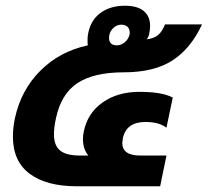

<svg xmlns="http://www.w3.org/2000/svg" viewBox="-20 -649 724 669"><path d="M25 -173Q25 -205 32 -237Q53 -335 120.5 -402.5Q188 -470 286 -491Q285 -496 285 -507Q285 -519 286 -525Q293 -575 327.5 -602Q362 -629 415 -629Q459 -629 481 -610.5Q503 -592 503 -559Q503 -546 500 -532Q498 -520 491 -512Q517 -515 531 -527Q545 -539 555 -564H684Q645 -480 581 -438.5Q517 -397 411 -397Q307 -397 250 -359.5Q193 -322 175 -237Q168 -206 168 -181Q168 -142 189.5 -124.5Q211 -107 259 -107H288Q269 -129 269 -165Q269 -178 272 -191Q285 -255 337.5 -292Q390 -329 466 -329Q545 -329 582 -309L560 -204Q534 -224 487 -224Q420 -224 408 -167Q406 -155 406 -151Q406 -107 469 -107H560L538 0H247Q142 0 83.5 -43.5Q25 -87 25 -173ZM431 -527Q432 -530 432 -535Q432 -548 424.5 -555.5Q417 -563 402 -563Q388 -563 376 -552.5Q364 -542 361 -527Q360 -523 360 -516Q360 -505 366.5 -498Q373 -491 387 -491Q402 -491 414.5 -501.5Q427 -512 431 -527Z"/></svg>

Font: Prompt SemiBold
Style: Italic
Weight: 600
Italic angle: -12°
Designer: Katatrad Team
Foundry: CadsonDemak
Version: Version 1.001